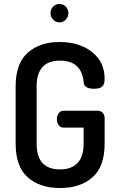

<svg xmlns="http://www.w3.org/2000/svg" viewBox="-20 -943 596 969"><path d="M402 -530Q391 -637 283 -637Q165 -637 165 -508V-217Q165 -88 283 -88Q340 -88 371 -120Q402 -152 402 -217V-299H301Q285 -299 276 -311.5Q267 -324 267 -342Q267 -358 276 -371Q285 -384 301 -384H473Q489 -384 498.5 -373.5Q508 -363 508 -348V-217Q508 -102 446.5 -48Q385 6 283 6Q181 6 120 -48Q59 -102 59 -217V-508Q59 -623 120 -677Q181 -731 280 -731Q381 -731 444.5 -680.5Q508 -630 508 -546Q508 -517 495.5 -506Q483 -495 455 -495Q403 -495 402 -530ZM248 -909.5Q261 -923 280 -923Q299 -923 312 -909.5Q325 -896 325 -877Q325 -858 312 -844Q299 -830 280 -830Q261 -830 248 -844Q235 -858 235 -877Q235 -896 248 -909.5Z"/></svg>

Font: Dosis
Style: SemiBold
Weight: 600
Designer: Edgar Tolentino, Pablo Impallari, Igino Marini
Foundry: Edgar Tolentino, Pablo Impallari, Igino Marini
Version: Version 1.007